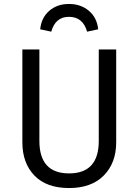

<svg xmlns="http://www.w3.org/2000/svg" viewBox="-20 -938 700 970"><path d="M328 -918Q388 -918 429 -883.5Q470 -849 476 -790L420 -778Q399 -853 328 -853Q260 -853 239 -778L183 -790Q189 -849 229 -883.5Q269 -918 328 -918ZM567 -688V-219Q567 -115 504.5 -51.5Q442 12 329 12Q215 12 154 -51Q93 -114 93 -219V-688H179V-226Q179 -62 329 -62Q479 -62 479 -226V-688Z"/></svg>

Font: FiraGO Book
Style: Regular
Weight: 350
Designer: bBox Type
Foundry: bBox Type GmbH
Version: Version 1.001;PS 001.001;hotconv 1.0.88;makeotf.lib2.5.64775